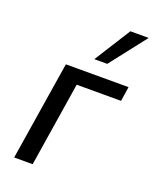

<svg xmlns="http://www.w3.org/2000/svg" viewBox="-140 -828 728 907"><g transform="rotate(20 224.0 -374.0)"><path d="M44 0 123 -497H438L427 -424H204L137 0ZM241 -566 356 -748H448L306 -566Z"/></g></svg>

Font: Nunito Sans 7pt Condensed Medium
Style: Italic
Weight: 500
Width: 3
Italic angle: -9°
Designer: Vernon Adams
Foundry: Vernon Adams
Version: Version 3.101;gftools[0.9.27]